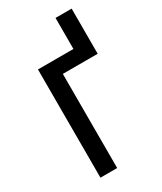

<svg xmlns="http://www.w3.org/2000/svg" viewBox="-177 -758 697 825"><g transform="rotate(-30 171.5 -345.5)"><path d="M324 -691V-467H151V0H68V-537H244V-691Z"/></g></svg>

Font: Noto Sans Display Condensed
Style: Regular
Weight: 400
Width: 3
Designer: Monotype Design Team
Foundry: Monotype Imaging Inc.
Version: Version 2.003